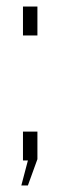

<svg xmlns="http://www.w3.org/2000/svg" viewBox="-20 -489 174 585"><path d="M94 -469V-381H50V-469ZM65 0H50V-88H94V-4L65 76H45Z"/></svg>

Font: Bebas Neue Book
Style: Regular
Weight: 300
Designer: Ryoichi Tsunekawa
Foundry: Ryoichi Tsunekawa
Version: Version 1.003;PS 001.003;hotconv 1.0.88;makeotf.lib2.5.64775